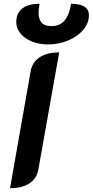

<svg xmlns="http://www.w3.org/2000/svg" viewBox="-20 -986 490 1015"><path d="M142 -609Q150 -657 189.5 -683Q229 -709 293 -709L183 -91Q175 -43 136 -17Q97 9 33 9ZM66 -869Q66 -916 97.5 -941Q129 -966 189 -966Q184 -936 184 -918Q184 -884 200 -866Q216 -848 251 -848Q297 -848 321.5 -877.5Q346 -907 356 -966Q450 -966 450 -905Q450 -863 419.5 -827.5Q389 -792 339 -771.5Q289 -751 234 -751Q189 -751 150.5 -766Q112 -781 89 -808Q66 -835 66 -869Z"/></svg>

Font: K2D
Style: Bold Italic
Weight: 700
Italic angle: -10°
Designer: Katatrad Aksorn Co.,Ltd.
Foundry: Cadson Demak Co.,Ltd.
Version: Version 1.000; ttfautohint (v1.6)